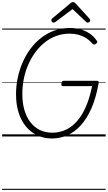

<svg xmlns="http://www.w3.org/2000/svg" viewBox="-20 -1277 1009 1797"><path d="M467 19Q390 19 328 -10.5Q266 -40 221.5 -94.5Q177 -149 153.5 -225Q130 -301 130 -395Q130 -473 146 -549Q162 -625 192.5 -694.5Q223 -764 266.5 -822Q310 -880 366 -923.5Q422 -967 489.5 -991Q557 -1015 635 -1015Q688 -1015 734 -1002Q780 -989 818.5 -963.5Q857 -938 885 -897Q893 -888 890 -881Q887 -874 877 -866Q867 -859 859.5 -860Q852 -861 842 -872Q816 -902 783.5 -922Q751 -942 713.5 -952Q676 -962 631 -962Q565 -962 506.5 -940.5Q448 -919 399 -880Q350 -841 311 -788Q272 -735 244.5 -672Q217 -609 203 -539.5Q189 -470 189 -397Q189 -314 208.5 -247Q228 -180 265 -132.5Q302 -85 353.5 -60Q405 -35 469 -35Q519 -35 566 -50.5Q613 -66 655 -99Q697 -132 732.5 -184Q768 -236 795.5 -307Q823 -378 842 -471H569Q559 -471 556 -478Q553 -485 555 -497Q558 -510 563 -515.5Q568 -521 578 -521H886Q898 -521 901.5 -516Q905 -511 903 -498Q879 -362 836 -264Q793 -166 736 -103.5Q679 -41 610.5 -11Q542 19 467 19ZM482 -1065Q474 -1065 467 -1072.5Q460 -1080 460 -1088Q460 -1092 462 -1095.5Q464 -1099 467 -1103L636 -1244Q643 -1251 649.5 -1254Q656 -1257 664 -1257Q672 -1257 677.5 -1253.5Q683 -1250 689 -1243L819 -1101Q822 -1098 823 -1094Q824 -1090 824 -1087Q824 -1078 816.5 -1071.5Q809 -1065 801 -1065Q796 -1065 791.5 -1067.5Q787 -1070 783 -1075L659 -1192L502 -1074Q496 -1070 491.5 -1067.5Q487 -1065 482 -1065ZM0 490H969V500H0ZM0 -20H969V0H0ZM0 -505H969V-500H0ZM0 -1010H969V-1000H0Z"/></svg>

Font: Playwrite ZA Guides
Style: Regular
Weight: 400
Designer: Veronika Burian, José Scaglione
Foundry: TypeTogether
Version: Version 1.003